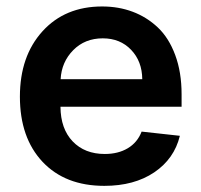

<svg xmlns="http://www.w3.org/2000/svg" viewBox="-20 -573 632 603"><path d="M307.6 10.7Q184.6 10.7 113.5 -64.9Q42.5 -140.6 42.5 -269.5Q42.5 -396.5 113.3 -474.6Q184.1 -552.7 300.8 -552.7Q352.5 -552.7 396.7 -536.1Q440.9 -519.5 475.6 -486.8Q510.3 -454.1 530.3 -400.1Q550.3 -346.2 550.3 -276.9V-237.8H169.9Q170.4 -168.5 208.3 -128.9Q246.1 -89.4 309.1 -89.4Q351.1 -89.4 381.3 -107.4Q411.6 -125.5 424.8 -159.7L544.9 -146.5Q527.3 -74.2 464.4 -31.7Q401.4 10.7 307.6 10.7ZM170.4 -324.2H426.8Q426.3 -380.4 391.8 -416.5Q357.4 -452.6 302.7 -452.6Q246.6 -452.6 210 -415.5Q173.3 -378.4 170.4 -324.2Z"/></svg>

Font: Interop SemBd
Style: Regular
Weight: 600
Designer: Rasmus Andersson, Google, Jang Haemin
Foundry: jhaemin
Version: Version 1.007